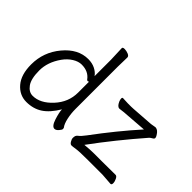

<svg xmlns="http://www.w3.org/2000/svg" viewBox="-133 -997 1304 1304"><g transform="rotate(45 518.5 -345.5)"><path d="M477 12Q453 12 436.5 -39.5Q420 -91 420 -118Q377 -46 328 -14Q279 18 213 18Q147 18 101.5 -35Q56 -88 56 -186Q56 -304 132 -395Q208 -486 305 -486Q343 -486 372 -471.5Q401 -457 417 -434V-593L413 -699Q413 -709 431 -709Q449 -709 467 -701.5Q485 -694 485 -681L483 -592V-185Q483 -142 492 -100.5Q501 -59 517 -39Q519 -35 519 -27.5Q519 -20 505 -4Q491 12 477 12ZM214 -42Q286 -42 351.5 -113Q417 -184 417 -276V-381Q413 -377 407.5 -377Q402 -377 398 -382Q365 -428 300 -428Q269 -428 236 -407.5Q203 -387 178 -352Q124 -276 124 -196Q124 -116 150.5 -79Q177 -42 214 -42ZM1010 7Q969 3 929 1H794Q704 1 677 5.5Q650 10 639 10Q628 10 618.5 -5.5Q609 -21 609 -33.5Q609 -46 612.5 -54.5Q616 -63 627.5 -71Q639 -79 664 -112Q787 -278 910 -415L763 -404Q736 -403 694 -397H692Q673 -397 658 -430Q652 -444 652 -454.5Q652 -465 659 -465H661Q687 -463 708 -463H740Q752 -463 762 -464L918 -475L954 -481H958Q980 -479 998 -449Q1006 -437 1006 -428.5Q1006 -420 993 -413Q980 -406 974 -399Q824 -227 698 -55Q748 -60 786 -60H863Q975 -60 991 -61H992Q1003 -61 1012 -43Q1021 -25 1021 -9Q1021 7 1010 7Z"/></g></svg>

Font: LXGW WenKai TC
Style: Regular
Weight: 400
Designer: LXGW / Fontworks Inc.
Foundry: LXGW / Fontworks Inc.
Version: Version 1.330